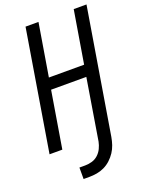

<svg xmlns="http://www.w3.org/2000/svg" viewBox="-170 -818 842 1101"><g transform="rotate(-20 250.5 -267.5)"><path d="M143 200V130H178Q199 130 220 124Q241 118 257.5 103Q274 88 283.5 68Q293 48 297 28L358 -345H143L86 0H8L129 -735H208L155 -415H370L423 -735H501L375 28Q371 51 363.5 73.5Q356 96 342.5 116.5Q329 137 310.5 154Q292 171 270 181.5Q248 192 224.5 196Q201 200 178 200Z"/></g></svg>

Font: Iosevka SS04 Oblique
Style: Regular
Weight: 400
Italic angle: -9°
Monospace: yes
Designer: Belleve Invis
Foundry: Belleve Invis
Version: Version 19.0.0; ttfautohint (v1.8.4)